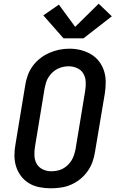

<svg xmlns="http://www.w3.org/2000/svg" viewBox="-20 -1009 640 1037"><path d="M254 8Q223 8 192.5 2Q162 -4 137 -19Q112 -34 94 -57.5Q76 -81 67 -109.5Q58 -138 58 -169.5Q58 -201 64 -232L116 -547Q120 -574 129.5 -601Q139 -628 156 -651.5Q173 -675 196.5 -693.5Q220 -712 246.5 -723.5Q273 -735 300 -740.5Q327 -746 355 -746Q387 -746 416.5 -738.5Q446 -731 471.5 -716Q497 -701 515 -677.5Q533 -654 542 -625.5Q551 -597 551 -565.5Q551 -534 546 -503L493 -188Q489 -161 479.5 -134.5Q470 -108 453 -84Q436 -60 413 -41.5Q390 -23 363.5 -11.5Q337 0 309 4Q281 8 254 8ZM256 -84Q272 -84 288 -87Q304 -90 318.5 -97.5Q333 -105 345.5 -117Q358 -129 366.5 -143Q375 -157 380 -172.5Q385 -188 388 -203L440 -518Q444 -542 443 -566.5Q442 -591 430.5 -611Q419 -631 397 -641Q375 -651 351 -651Q335 -651 319.5 -647.5Q304 -644 289.5 -636.5Q275 -629 263 -617.5Q251 -606 242 -592Q233 -578 228.5 -562.5Q224 -547 221 -532L169 -217Q165 -193 166 -168.5Q167 -144 178 -124.5Q189 -105 210.5 -94.5Q232 -84 256 -84Q256 -84 256 -84Q256 -84 256 -84ZM323 -802 214 -926 298 -984 386 -864 513 -989 584 -921 431 -802Z"/></svg>

Font: Iosevka Etoile SmBdObl
Style: Regular
Weight: 600
Italic angle: -9°
Designer: Belleve Invis
Foundry: Belleve Invis
Version: Version 15.5.2; ttfautohint (v1.8.4)